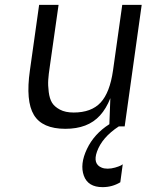

<svg xmlns="http://www.w3.org/2000/svg" viewBox="-20 -520 618 790"><path d="M283 -57Q356 -57 394 -98Q432 -139 445 -230L483 -500H563L493 0H469Q400 45 379 104Q361 155 399 170Q409 174 423 174Q438 174 453.5 169.5Q469 165 477 161L485 156L475 230Q442 250 402 250Q342 250 325 203Q308 156 337.5 93.5Q367 31 430 -9L434 -116Q417 -73 391.5 -45Q366 -17 330.5 -3.5Q295 10 249 10Q154 10 119.5 -47Q85 -104 103 -230L141 -500H221L185 -247Q180 -214 178.5 -191.5Q177 -169 180.5 -141.5Q184 -114 194 -97.5Q204 -81 226.5 -69Q249 -57 283 -57ZM284 -57H283H282Z"/></svg>

Font: Fivo Sans Modern
Style: Italic
Weight: 400
Designer: Alexander Slobzheninov
Foundry: Alexander Slobzheninov
Version: 1.0